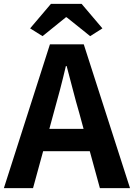

<svg xmlns="http://www.w3.org/2000/svg" viewBox="-24 -968 689 988"><path d="M315 -879H319L440 -782L503 -822L396 -948H238L131 -822L195 -782ZM230 -305 252 -386C274 -463 296 -547 315 -628H319C341 -548 361 -463 384 -386L406 -305ZM490 0H645L407 -740H233L-4 0H146L198 -190H438Z"/></svg>

Font: Noto Sans CJK KR Bold
Style: Regular
Weight: 700
Designer: Ryoko NISHIZUKA (kana & ideographs); Paul D. Hunt (Latin, Greek & Cyrillic); Wenlong ZHANG (bopomofo); Sandoll Communica
Foundry: Adobe Systems Incorporated
Version: Version 1.004;PS 1.004;hotconv 1.0.82;makeotf.lib2.5.63406